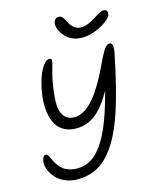

<svg xmlns="http://www.w3.org/2000/svg" viewBox="-136 -1000 887 1121"><g transform="rotate(-15 307.0 -439.5)"><path d="M432.1 -758.8Q403.3 -758.8 378.9 -768.3Q354.5 -777.8 338.9 -792.7Q323.2 -807.6 312.7 -824.7Q302.2 -841.8 298.8 -857.4Q295.4 -873 297.9 -883.8Q299.8 -894.5 307.6 -903.3Q315.4 -912.1 329.1 -912.1Q335.4 -912.1 340.8 -909.9Q346.2 -907.7 350.8 -902.1Q355.5 -896.5 357.9 -892.8Q360.4 -889.2 365 -880.1Q369.6 -871.1 371.1 -868.2Q398.4 -818.8 439 -818.8Q461.9 -818.8 481.7 -826.4Q501.5 -834 527.8 -850.1Q531.7 -852.5 541.5 -858.9Q551.3 -865.2 555.4 -867.7Q559.6 -870.1 566.9 -874Q574.2 -877.9 579.8 -879.4Q585.4 -880.9 590.8 -880.9Q604.5 -880.9 610.4 -872.8Q616.2 -864.7 613.8 -852.1Q610.8 -836.4 584.5 -814.9Q558.1 -793.5 515.4 -776.1Q472.7 -758.8 432.1 -758.8ZM193.8 33.2Q152.3 33.2 118.4 18.8Q84.5 4.4 64.7 -17.6Q44.9 -39.6 34.4 -63.2Q23.9 -86.9 23.9 -107.9Q23.9 -127.4 30.8 -141.1Q37.6 -154.8 47.9 -154.8Q53.7 -154.8 59.1 -147.9Q64.5 -141.1 69.8 -129.9Q75.2 -118.7 81.8 -105.2Q88.4 -91.8 98.9 -78.4Q109.4 -64.9 123 -53.7Q136.7 -42.5 158.4 -35.6Q180.2 -28.8 207 -28.8Q272 -28.8 320.6 -74.5Q369.1 -120.1 410.2 -212.9Q444.8 -292 480 -424.8Q428.7 -334.5 377.4 -295.2Q326.2 -255.9 261.2 -255.9Q221.2 -255.9 191.7 -271.2Q162.1 -286.6 145.5 -312.7Q128.9 -338.9 121.3 -374.8Q113.8 -410.6 115 -450.2Q116.2 -489.7 125 -533.2Q139.2 -603 163.8 -646Q188.5 -689 211.9 -689Q231 -689 225.1 -664.1Q223.6 -657.7 213.4 -621.6Q203.1 -585.4 198.2 -558.1Q185.1 -486.3 184.3 -433.8Q183.6 -381.3 204.6 -351.6Q225.6 -321.8 269 -321.8Q367.7 -321.8 470.2 -521Q479.5 -538.6 492.9 -566.9Q506.3 -595.2 515.1 -612.8Q523.9 -630.4 534.7 -648.9Q545.4 -667.5 555.2 -676.3Q564.9 -685.1 574.2 -685.1Q591.8 -685.1 593.3 -662.8Q594.7 -640.6 585 -600.1Q533.7 -348.1 478 -211.9Q454.6 -156.2 429.2 -114.7Q403.8 -73.2 369.9 -38.3Q335.9 -3.4 291.5 14.9Q247.1 33.2 193.8 33.2Z"/></g></svg>

Font: Shantell Sans Bouncy
Style: Italic
Weight: 300
Italic angle: -11.31°
Designer: Stephen Nixon, Anya Danilova, Shantell Martin
Foundry: Arrow Type
Version: Version 1.006;[9816181b4]